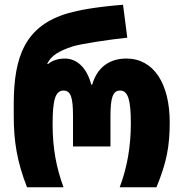

<svg xmlns="http://www.w3.org/2000/svg" viewBox="-20 -790 774 810"><path d="M94 0H248C218 -81 202 -163 202 -266C202 -364 212 -408 248 -408C279 -408 288 -378 288 -300V-172H446V-300C446 -378 456 -408 487 -408C522 -408 532 -362 532 -269C532 -175 517 -84 485 0H640C683 -104 696 -173 696 -274C696 -438 628 -543 513 -543C442 -543 390 -506 369 -433H365C346 -506 303 -543 254 -543C226 -543 200 -535 183 -520H179C195 -556 231 -576 286 -594C320 -605 447 -624 517 -631L499 -770C376 -760 309 -746 270 -735C86 -683 38 -551 38 -351V-301C38 -196 51 -110 94 0Z"/></svg>

Font: Noto Sans Georgian ExtraCondensed Black
Style: Regular
Weight: 900
Width: 2
Designer: Monotype Design Team, Akaki Razmadze
Foundry: Google LLC
Version: Version 2.005